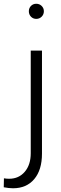

<svg xmlns="http://www.w3.org/2000/svg" viewBox="-71 -761 329 1035"><path d="M124.5 -659.2Q107.4 -659.2 95.9 -671.1Q84.5 -683.1 84.5 -700.2Q84.5 -717.3 95.9 -729Q107.4 -740.7 124.5 -740.7Q141.6 -740.7 153.6 -729Q165.5 -717.3 165.5 -700.2Q165.5 -683.1 153.6 -671.1Q141.6 -659.2 124.5 -659.2ZM-50.8 248.5 -49.8 200.2Q-42.5 201.7 -35.4 202.1Q-28.3 202.6 -21.5 202.6Q30.3 202.6 62.5 165Q94.7 127.4 94.7 64.9V-488.3H155.3V66.9Q155.3 155.3 113.5 204.6Q71.8 253.9 -1 253.9Q-12.7 253.9 -25.1 252.4Q-37.6 251 -50.8 248.5Z"/></svg>

Font: Kumbh Sans Light
Style: Regular
Weight: 300
Version: Version 1.004